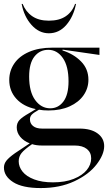

<svg xmlns="http://www.w3.org/2000/svg" viewBox="-21 -750 549 975"><path d="M-1 101Q-1 82 11.5 66Q24 50 55 28L130 -22Q99 -34 81.5 -55.5Q64 -77 64 -103Q64 -125 77.5 -140Q91 -155 128 -176L161 -196Q98 -209 62 -248.5Q26 -288 26 -344Q26 -390 51.5 -427.5Q77 -465 126.5 -486.5Q176 -508 246 -508H484V-471L297 -498L296 -494Q353 -476 390.5 -438Q428 -400 428 -345Q428 -302 403.5 -266.5Q379 -231 333 -210Q287 -189 225 -189Q197 -189 177 -193Q150 -178 140.5 -168Q131 -158 131 -144Q131 -123 147 -110Q163 -97 193 -97H383Q441 -97 474.5 -72.5Q508 -48 508 -8Q508 35 469 85.5Q430 136 356.5 170.5Q283 205 186 205Q93 205 46 175Q-1 145 -1 101ZM248 176Q309 176 353 158.5Q397 141 419.5 113.5Q442 86 442 54Q442 24 420 6.5Q398 -11 359 -11H193Q163 -11 142 -18Q103 9 88.5 27Q74 45 74 69Q74 97 93.5 121.5Q113 146 152.5 161Q192 176 248 176ZM234 -200Q275 -200 301 -234.5Q327 -269 327 -337Q327 -414 298 -455.5Q269 -497 224 -497Q181 -497 154 -463Q127 -429 127 -361Q127 -284 157.5 -242Q188 -200 234 -200ZM89 -730H94Q110 -690 143 -667.5Q176 -645 227 -645Q280 -645 313 -667.5Q346 -690 360 -730H365Q352 -665 315.5 -623Q279 -581 227 -581Q177 -581 139 -623.5Q101 -666 89 -730Z"/></svg>

Font: Nyght Serif
Style: Regular
Weight: 400
Designer: Maksym Kobuzan
Version: Version 0.410;July 4, 2025;FontCreator 15.0.0.2958 64-bit